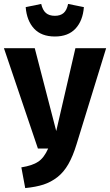

<svg xmlns="http://www.w3.org/2000/svg" viewBox="-35 -937 558 973"><path d="M243.2 -752Q174.8 -752 137.7 -792Q100.6 -832 95.2 -900.9L173.8 -917Q181.2 -885.3 197.8 -871.1Q214.4 -856.9 243.2 -856.9Q271 -856.9 287.4 -871.1Q303.7 -885.3 310.1 -917L390.1 -900.9Q384.8 -832 347.7 -792Q310.5 -752 243.2 -752ZM502.9 -692.9 353 -206.1Q334.5 -145.5 311.3 -105Q288.1 -64.5 255.9 -39.3Q223.6 -14.2 185.5 -1.7Q147.5 10.7 92.8 16.1L73.2 -88.9Q129.4 -97.7 158.9 -117.7Q188.5 -137.7 209 -184.1H157.2L-15.1 -692.9H141.1L250 -272.9L347.2 -692.9Z"/></svg>

Font: Fira Sans Compressed
Style: Bold
Weight: 700
Width: 1
Designer: Carrois Corporate & Edenspiekermann AG
Foundry: Carrois Corporate GbR & Edenspiekermann AG
Version: Version 4.203;PS 004.203;hotconv 1.0.88;makeotf.lib2.5.64775